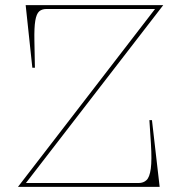

<svg xmlns="http://www.w3.org/2000/svg" viewBox="-20 -728 706 748"><path d="M50 0 584 -693H161Q143 -693 132.5 -683.5Q122 -674 117.5 -647.5Q113 -621 114 -570L116 -464H106L80 -708H616L81 -15H520Q539 -15 551 -26.5Q563 -38 567.5 -71Q572 -104 568 -168L562 -260H572L602 0Z"/></svg>

Font: Kalnia Thin
Style: Regular
Weight: 100
Version: Version 1.105